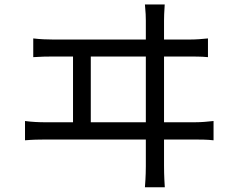

<svg xmlns="http://www.w3.org/2000/svg" viewBox="-20 -788 1040 843"><path d="M703.2 -768.5H616.3C619.7 -734.8 620.3 -712 620.3 -698C620.3 -674.2 620.3 -90 620.3 -58.7C620.3 -48.7 620.3 -15.1 616.3 34.3H703.6C700.2 -15.3 700.2 -50.8 700.2 -60.7C700.2 -91.4 700.2 -669.4 700.2 -698C700.2 -710.2 700.8 -735.9 703.2 -768.5ZM300.6 -227.8H378.6V-572.9H300.6ZM89.8 -256.7V-172C121.1 -174.8 150.6 -175.4 178 -175.4H835C854.6 -175.4 891 -175.4 917.6 -172V-256.7C892.2 -254 865.1 -251.2 835 -251.2H178C150.2 -251.2 119.8 -252.6 89.8 -256.7ZM126 -619.3V-537.1C156.8 -539.3 186.8 -539.9 214.6 -539.9H810C829.7 -539.9 866.2 -539.9 893.1 -537.1V-619.3C867.4 -616.5 840.7 -614.4 810 -614.4H214.6C186.4 -614.4 155.4 -615.7 126 -619.3Z"/></svg>

Font: Source Han Sans JP VF
Style: Regular
Weight: 250
Designer: Ryoko NISHIZUKA 西塚涼子 (kana, bopomofo & ideographs); Paul D. Hunt (Latin, Greek & Cyrillic); Sandoll Communications 산돌커뮤니
Foundry: Adobe
Version: Version 2.004;hotconv 1.0.118;makeotfexe 2.5.65603